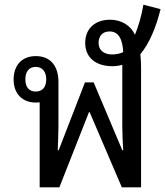

<svg xmlns="http://www.w3.org/2000/svg" viewBox="-20 -798 705 818"><path d="M149 0H233L359 -320H362L499 0H581V-510C581 -526 580 -549 578 -567C616 -613 645 -681 664 -759L591 -778C583 -731 570 -686 555 -650C538 -687 500 -714 449 -714C387 -714 343 -678 343 -615C343 -552 389 -516 459 -516C474 -516 488 -518 501 -522V-260C501 -225 503 -191 505 -158H501L379 -447H342L230 -158H226C227 -191 229 -225 229 -260V-449C229 -519 193 -559 133 -559C74 -559 38 -521 38 -459C38 -398 76 -361 133 -361C138 -361 144 -362 149 -362ZM457 -566C423 -566 400 -584 400 -615C400 -645 417 -664 447 -664C486 -664 502 -630 505 -576C490 -569 474 -566 457 -566ZM132 -408C103 -408 88 -428 88 -460C88 -492 103 -513 132 -513C161 -513 177 -492 177 -460C177 -427 161 -408 132 -408Z"/></svg>

Font: Noto Sans Thai Looped SemiCondensed
Style: Regular
Weight: 400
Width: 4
Designer: Sasikarn Vongin, Ben Mitchell
Foundry: The Fontpad Ltd
Version: Version 1.001